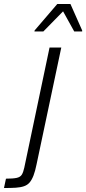

<svg xmlns="http://www.w3.org/2000/svg" viewBox="-118 -749 433 965"><path d="M-98 196 -88 149Q-52 149 -34 145Q-16 141 -8.5 129Q-1 117 4 94L131 -510H190L66 76Q59 111 50.5 133Q42 155 31 168Q20 181 2.5 187Q-15 193 -39 194.5Q-63 196 -98 196ZM55 -591 56 -596 170 -729H236L295 -596V-591H255L199 -692L100 -591Z"/></svg>

Font: Saira SemiCondensed Light
Style: Italic
Weight: 300
Width: 4
Italic angle: -12°
Designer: Hector Gatti with collaboration of the Omnibus-Type team
Foundry: Omnibus-Type
Version: Version 1.101